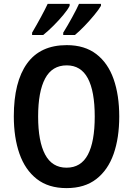

<svg xmlns="http://www.w3.org/2000/svg" viewBox="-20 -957 683 987"><path d="M593 -358Q593 -248 564 -165.5Q535 -83 475 -36.5Q415 10 322 10Q229 10 169 -37Q109 -84 80 -167Q51 -250 51 -359Q51 -536 119 -630.5Q187 -725 323 -725Q415 -725 475 -679Q535 -633 564 -550.5Q593 -468 593 -358ZM176 -358Q176 -230 212 -162.5Q248 -95 322 -95Q396 -95 431.5 -161.5Q467 -228 467 -358Q467 -488 431.5 -554.5Q396 -621 323 -621Q248 -621 212 -553.5Q176 -486 176 -358ZM499 -927Q488 -908 464.5 -879.5Q441 -851 414 -823Q387 -795 365 -777H305V-789Q328 -826 351.5 -869Q375 -912 386 -937H499ZM338 -927Q328 -907 305 -879.5Q282 -852 254.5 -824.5Q227 -797 202 -777H145V-789Q168 -828 190.5 -869.5Q213 -911 225 -937H338Z"/></svg>

Font: Noto Sans Sinhala Condensed SemiBold
Style: Regular
Weight: 600
Width: 3
Designer: Jelle Bosma - Monotype Design Team
Foundry: Monotype Imaging Inc.
Version: Version 2.006; ttfautohint (v1.8.4.7-5d5b)